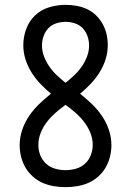

<svg xmlns="http://www.w3.org/2000/svg" viewBox="-20 -763 540 791"><path d="M250 8Q226 8 202 4Q178 0 156 -9.5Q134 -19 115.5 -35.5Q97 -52 85 -72.5Q73 -93 67 -117Q61 -141 61 -165Q61 -197 71.5 -228Q82 -259 100 -285.5Q118 -312 141.5 -334.5Q165 -357 190 -377Q167 -396 146.5 -417.5Q126 -439 110 -464.5Q94 -490 85 -518.5Q76 -547 76 -577Q76 -611 88 -643.5Q100 -676 124.5 -699.5Q149 -723 182.5 -733Q216 -743 250 -743Q273 -743 295.5 -739Q318 -735 338.5 -725.5Q359 -716 375.5 -700Q392 -684 403 -664Q414 -644 419 -622Q424 -600 424 -577Q424 -547 415 -518.5Q406 -490 390 -464.5Q374 -439 353.5 -417.5Q333 -396 310 -377Q335 -357 358.5 -334.5Q382 -312 400 -285.5Q418 -259 428.5 -228Q439 -197 439 -165Q439 -141 433 -117Q427 -93 415 -72.5Q403 -52 384.5 -35.5Q366 -19 344 -9.5Q322 0 298 4Q274 8 250 8ZM250 -422Q269 -437 286 -453Q303 -469 316.5 -488.5Q330 -508 338.5 -530Q347 -552 347 -576Q347 -595 340.5 -614Q334 -633 320.5 -647Q307 -661 288 -667Q269 -673 250 -673Q231 -673 212 -667Q193 -661 179.5 -647Q166 -633 159.5 -614Q153 -595 153 -576Q153 -552 161.5 -530Q170 -508 183.5 -488.5Q197 -469 214 -453Q231 -437 250 -422ZM250 -62Q272 -62 293 -68Q314 -74 330 -88.5Q346 -103 354 -123.5Q362 -144 362 -166Q362 -192 352 -216.5Q342 -241 326 -261.5Q310 -282 290.5 -299Q271 -316 250 -331Q229 -316 209.5 -299Q190 -282 174 -261.5Q158 -241 148 -216.5Q138 -192 138 -166Q138 -144 146 -123.5Q154 -103 170 -88.5Q186 -74 207 -68Q228 -62 250 -62Z"/></svg>

Font: Iosevka Slab
Style: Regular
Weight: 400
Monospace: yes
Designer: Belleve Invis
Foundry: Belleve Invis
Version: Version 11.2.4; ttfautohint (v1.8.3)